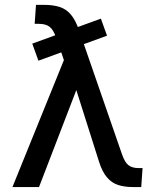

<svg xmlns="http://www.w3.org/2000/svg" viewBox="-20 -756 596 776"><path d="M30.3 0 238.3 -513.2 207.5 -602.5Q195.8 -636.2 180.2 -647.9Q164.6 -659.7 136.7 -659.7H120.1L125.5 -736.3H159.2Q194.3 -736.3 220.7 -728Q247.1 -719.7 266.1 -697.5Q285.2 -675.3 299.8 -632.8L473.1 -132.3Q484.4 -99.6 499.5 -88.1Q514.6 -76.7 539.6 -76.7H556.2L550.8 0H517.6Q483.4 0 457.5 -8.3Q431.6 -16.6 412.4 -39.1Q393.1 -61.5 379.9 -103.5L281.7 -413.1L296.4 -412.6L137.7 0ZM135.3 -510.7 110.4 -579.6 387.7 -680.7 412.6 -611.8Z"/></svg>

Font: Monda Medium
Style: Regular
Weight: 500
Designer: Vernon Adams
Foundry: Vernon Adams
Version: Version 2.200